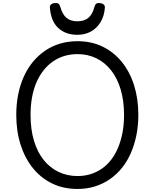

<svg xmlns="http://www.w3.org/2000/svg" viewBox="-20 -1224 1016 1263"><path d="M490 19Q397 19 323 -17Q249 -53 196.5 -118Q144 -183 115.5 -272Q87 -361 87 -468Q87 -539 99.5 -602Q112 -665 136.5 -719.5Q161 -774 196 -816.5Q231 -859 276 -890Q321 -921 375 -937Q429 -953 490 -953Q581 -953 654.5 -917.5Q728 -882 781 -817Q834 -752 862 -663Q890 -574 890 -468Q890 -397 877 -333.5Q864 -270 840 -215.5Q816 -161 781 -118Q746 -75 701.5 -44.5Q657 -14 604 2.5Q551 19 490 19ZM490 -66Q535 -66 574.5 -78Q614 -90 648.5 -113.5Q683 -137 710 -171.5Q737 -206 756 -251Q775 -296 785.5 -350Q796 -404 796 -468Q796 -562 773.5 -636.5Q751 -711 710 -762.5Q669 -814 613 -841Q557 -868 490 -868Q444 -868 404 -856Q364 -844 329.5 -820.5Q295 -797 267.5 -762.5Q240 -728 220.5 -683.5Q201 -639 191 -585Q181 -531 181 -468Q181 -373 203.5 -298Q226 -223 267.5 -171.5Q309 -120 365.5 -93Q422 -66 490 -66ZM489 -995Q412 -995 363.5 -1039.5Q315 -1084 308 -1175Q307 -1187 317 -1195.5Q327 -1204 346 -1204Q362 -1204 368 -1196.5Q374 -1189 378 -1175Q391 -1129 417.5 -1106.5Q444 -1084 489 -1084Q534 -1084 561 -1106.5Q588 -1129 600 -1175Q604 -1189 609.5 -1196.5Q615 -1204 631 -1204Q650 -1204 660.5 -1195.5Q671 -1187 670 -1175Q666 -1118 641 -1077.5Q616 -1037 577 -1016Q538 -995 489 -995Z"/></svg>

Font: Playwrite US Modern
Style: Regular
Weight: 400
Designer: Veronika Burian, José Scaglione
Foundry: TypeTogether
Version: Version 1.002